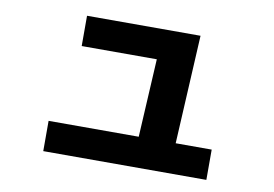

<svg xmlns="http://www.w3.org/2000/svg" viewBox="-66 -677 1132 793"><g transform="rotate(10 500.0 -280.0)"><path d="M239 -571H715L691 -116H842V11H158V-116H536L554 -444H239Z"/></g></svg>

Font: Mplus 1p ExtraBold
Style: Regular
Weight: 800
Version: Version 1.061